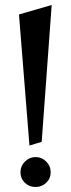

<svg xmlns="http://www.w3.org/2000/svg" viewBox="-20 -732 283 769"><path d="M98 -149 147 -164 187 -712 56 -674ZM123 -103Q98 -103 80 -85Q62 -67 62 -42Q62 -17 79.5 0Q97 17 123 17Q147 17 165 0Q183 -17 183 -42Q183 -67 165 -85Q147 -103 123 -103Z"/></svg>

Font: Amita
Style: Regular
Weight: 400
Designer: Eduardo Rodriguez Tunni, Modular Infotech, Brian J. Bonislawsky
Foundry: Eduardo Rodriguez Tunni, Modular Infotech, Brian J. Bonislawsky
Version: Version 1.004